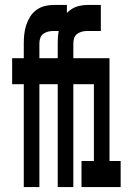

<svg xmlns="http://www.w3.org/2000/svg" viewBox="-20 -755 540 775"><path d="M76 0V-415H29V-520H76V-580Q76 -599 78 -617.5Q80 -636 86 -654Q92 -672 101.5 -687.5Q111 -703 126.5 -714.5Q142 -726 160 -730.5Q178 -735 196 -735H250V-630H196Q185 -630 174.5 -627.5Q164 -625 155 -618.5Q146 -612 142.5 -601.5Q139 -591 139 -580V-520H238V-415H139V0ZM213 0V-415H166V-520H213V-580Q213 -599 215 -617.5Q217 -636 223 -654Q229 -672 238.5 -687.5Q248 -703 263.5 -714.5Q279 -726 297 -730.5Q315 -735 333 -735H387V-630H333Q322 -630 311.5 -627.5Q301 -625 292 -618.5Q283 -612 279.5 -601.5Q276 -591 276 -580V-520H375V-415H276V0ZM309 0V-105H359V-415H315V-520H422V-105H467V0Z"/></svg>

Font: Iosevka Curly Extrabold
Style: Regular
Weight: 800
Monospace: yes
Designer: Belleve Invis
Foundry: Belleve Invis
Version: Version 22.1.2; ttfautohint (v1.8.4)